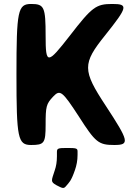

<svg xmlns="http://www.w3.org/2000/svg" viewBox="-20 -731 674 968"><path d="M378 -143C461 -13 477 0 556 0C635 0 631 -18 513 -198C395 -377 395 -410 510 -553C624 -696 628 -711 546 -711C464 -711 444 -696 332 -551C219 -406 210 -404 210 -550C210 -696 203 -711 137 -711C70 -711 63 -678 63 -356C63 -33 70 0 137 0C203 0 210 -9 210 -102C210 -194 213 -207 248 -244C283 -281 294 -272 378 -143ZM265 203C297 220 302 221 314 206C328 189 338 184 358 126C366 103 371 78 371 50V33C371 17 366 15 319 15C272 15 267 17 267 36V57C267 85 263 108 256 128C239 181 233 185 265 203Z"/></svg>

Font: Asimov Print
Style: A
Weight: 500
Designer: Google
Version: Version 2.000980: 2014